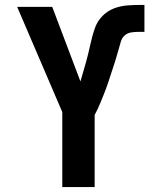

<svg xmlns="http://www.w3.org/2000/svg" viewBox="-20 -763 640 783"><path d="M234 0V-306L50 -735H193L308 -431Q316 -459 324 -486Q332 -513 339 -541Q346 -569 352 -596.5Q358 -624 368 -651Q378 -678 398.5 -698.5Q419 -719 445.5 -729Q472 -739 500.5 -741Q529 -743 558 -743H569V-633H543Q528 -633 513.5 -630.5Q499 -628 488 -618Q477 -608 473 -594Q469 -580 465 -566Q461 -552 457 -538Q453 -524 448.5 -510Q444 -496 439.5 -482.5Q435 -469 430.5 -455Q426 -441 421.5 -427.5Q417 -414 412 -400.5Q407 -387 401.5 -373.5Q396 -360 390.5 -346.5Q385 -333 379 -320Q373 -307 366 -294V0Z"/></svg>

Font: Iosevka Extrabold Extended
Style: Regular
Weight: 800
Width: 7
Monospace: yes
Designer: Belleve Invis
Foundry: Belleve Invis
Version: Version 32.5.0; ttfautohint (v1.8.4)